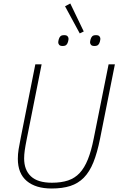

<svg xmlns="http://www.w3.org/2000/svg" viewBox="-20 -1066 683 1098"><path d="M218 -698 133 -271Q125 -231 121.5 -206Q118 -181 118 -160Q118 -94 157 -57.5Q196 -21 277 -21Q330 -21 369 -34Q408 -47 435.5 -76.5Q463 -106 482.5 -154.5Q502 -203 516 -274L601 -698H637L552 -272Q536 -192 514 -137.5Q492 -83 459.5 -50Q427 -17 382 -2.5Q337 12 275 12Q184 12 133 -31Q82 -74 82 -158Q82 -184 86.5 -212.5Q91 -241 99 -280L182 -698ZM352 -1030 382 -1046 459 -886 436 -875ZM338 -803Q324 -803 318.5 -809.5Q313 -816 313 -824Q313 -829 316 -841Q319 -852 325.5 -858.5Q332 -865 347 -865Q361 -865 366.5 -858.5Q372 -852 372 -844Q372 -839 369 -827Q366 -816 359.5 -809.5Q353 -803 338 -803ZM520 -803Q506 -803 500.5 -809.5Q495 -816 495 -824Q495 -829 498 -841Q501 -852 507.5 -858.5Q514 -865 529 -865Q543 -865 548.5 -858.5Q554 -852 554 -844Q554 -839 551 -827Q548 -816 541.5 -809.5Q535 -803 520 -803Z"/></svg>

Font: IBM Plex Sans ExtLt
Style: Italic
Weight: 200
Italic angle: -11°
Designer: Mike Abbink, Paul van der Laan, Pieter van Rosmalen
Foundry: Bold Monday
Version: Version 3.005